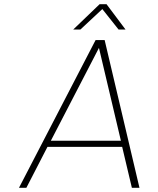

<svg xmlns="http://www.w3.org/2000/svg" viewBox="-20 -890 751 910"><path d="M606 0H605L559 -194H205L105 0H70L433 -700H476L641 0ZM449 -663 221 -223H553ZM575 -750H542L465 -847L361 -750H327L452 -870H485Z"/></svg>

Font: Fivo Sans Thin
Style: Regular
Weight: 250
Foundry: Alexander Slobzheninov
Version: 1.0